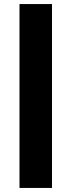

<svg xmlns="http://www.w3.org/2000/svg" viewBox="-20 -795 352 945"><path d="M76 130V-775H236V130Z"/></svg>

Font: Raleway Thin Black
Style: Regular
Weight: 900
Version: Version 4.026